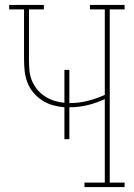

<svg xmlns="http://www.w3.org/2000/svg" viewBox="-20 -755 540 775"><path d="M321 0V-18H403V-355Q369 -339 333 -330.5Q297 -322 260 -322V-193H240V-322Q216 -324 193 -330.5Q170 -337 150 -350Q130 -363 114.5 -381.5Q99 -400 90.5 -422.5Q82 -445 79.5 -469Q77 -493 77 -517V-717H17V-735H157V-717H97V-517Q97 -495 98.5 -474Q100 -453 107.5 -433Q115 -413 128.5 -396Q142 -379 160 -367Q178 -355 198.5 -348.5Q219 -342 240 -340V-473H260V-339H263Q299 -339 334.5 -348Q370 -357 403 -372V-717H343V-735H483V-717H423V-18H483V0Z"/></svg>

Font: Iosevka Curly Slab Thin
Style: Regular
Weight: 100
Monospace: yes
Designer: Belleve Invis
Foundry: Belleve Invis
Version: Version 22.1.2; ttfautohint (v1.8.4)